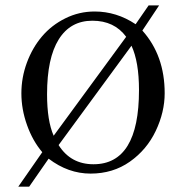

<svg xmlns="http://www.w3.org/2000/svg" viewBox="-20 -641 640 723"><path d="M516.1 -525.9Q600.1 -432.1 600.1 -290Q600.1 -218.8 566.4 -147.9Q532.7 -77.1 469 -32.2Q405.3 12.7 321 12.7Q236.8 12.7 163.1 -43.5L89.8 62H48.8L139.2 -67.9Q103 -110.4 81.8 -169.9Q60.5 -229.5 60.5 -289.3Q60.5 -349.1 81.3 -405.3Q102.1 -461.4 138.2 -503.9Q174.3 -546.4 226.1 -572Q277.8 -597.7 336.4 -597.7Q418.9 -597.7 490.7 -549.8L539.6 -620.6H579.1ZM455.1 -502.4Q410.6 -563 327.9 -563Q245.1 -563 201.2 -492.7Q157.2 -422.4 157.2 -286.1Q157.2 -186 182.1 -129.9ZM503.4 -301.8Q503.4 -408.2 475.1 -468.8L200.7 -94.7Q246.1 -22.5 332 -22.5Q503.4 -22.5 503.4 -301.8Z"/></svg>

Font: RIT Rachana
Style: Regular
Weight: 400
Designer: Hussain KH
Version: 1.4.7